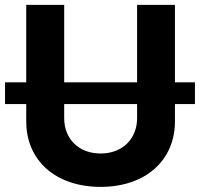

<svg xmlns="http://www.w3.org/2000/svg" viewBox="-25 -747 810 778"><path d="M764.9 -413.4H683.9V-727.3H530.5V-413.4H235.1V-727.3H81.3V-413.4H-4.6V-325.3H81.3V-255C81.3 -95.9 201.3 10.3 382.8 10.3C563.2 10.3 683.9 -95.9 683.9 -255V-325.3H764.9ZM530.5 -268.1C530.5 -185 471.9 -125 382.8 -125C293.3 -125 235.1 -185 235.1 -268.1V-325.3H530.5Z"/></svg>

Font: TID UI
Style: Bold
Weight: 700
Designer: The TID Project Authors
Foundry: Bakken & Bæck
Version: Version 1.001;hotconv 1.0.109;makeotfexe 2.5.65596